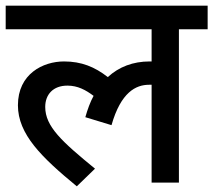

<svg xmlns="http://www.w3.org/2000/svg" viewBox="-20 -642 750 675"><path d="M0 -539H513V-426C510 -426 508 -426 506 -426C448 -426 398 -407 359 -371C313 -407 266 -426 205 -426C131 -426 43 -382 43 -272C43 -170 126 -89 250 13L314 -49C198 -144 139 -197 139 -266C139 -310 167 -341 217 -341C253 -341 281 -326 309 -305C297 -283 288 -258 280 -230L372 -202C405 -318 458 -344 504 -344C507 -344 510 -344 513 -344V0H609V-539H710V-622H0Z"/></svg>

Font: Noto Sans Devanagari UI Medium
Style: Regular
Weight: 500
Designer: Jelle Bosma - Monotype Design Team
Foundry: Monotype Imaging Inc.
Version: Version 2.004